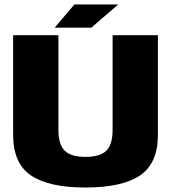

<svg xmlns="http://www.w3.org/2000/svg" viewBox="-20 -832 772 856"><path d="M361 4Q525 4 604.5 -50Q684 -104 684 -231V-675H482V-252Q482 -188 454 -160.2Q426 -132.5 361 -132.5Q296 -132.5 268.2 -160.5Q240.5 -188.5 240.5 -252V-675H38.5V-231Q38.5 -104 118 -50Q197.5 4 361 4ZM299.5 -708.5H387L507 -812H388.5ZM223.5 -708.5H311.5L426 -812H311.5Z"/></svg>

Font: Anybody UltraCondensed Thin ExtraBold
Style: Regular
Weight: 800
Version: Version 1.111